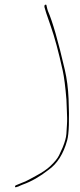

<svg xmlns="http://www.w3.org/2000/svg" viewBox="-20 -694 346 830"><path d="M175.7 -673.5C172.5 -672.5 171.4 -669 172.3 -662.9C173.2 -656.9 182.3 -629.3 199.6 -580.1C216.3 -532.8 233.4 -469.1 251.1 -389C257.2 -361.4 262.6 -319.4 267.2 -263L269 -218C269.6 -204.7 270 -193.3 270.2 -184C270.4 -174.7 270.1 -164.7 269.4 -154C268.7 -143.3 267.9 -130.4 267 -115.2C266 -100 260.7 -80.6 251.1 -57C247.2 -47.7 242 -36.2 235.3 -22.5C228.6 -8.8 215.8 6.8 196.9 24.5C183 37.6 163.5 50.9 138.3 64.5C130.3 68.8 119.9 74.5 107.1 81.5C94.3 88.5 83.7 93.3 75.3 96L48.6 107C45.7 108.3 44.5 110.3 45.1 113C45.7 115.7 47.4 116.3 50.3 115L59.8 112C60.6 111.3 63.1 110.2 67.3 108.5C71.6 106.8 75.2 105.3 78.1 104C115.4 90.8 152.8 69.4 190.2 40C227.5 13.5 254.3 -28.9 270.3 -87C278.2 -115.5 280.2 -175.6 276.4 -267.3C274.5 -312.1 269.1 -353.9 260.2 -392.5C231.5 -516.2 207.2 -601 187.1 -646.8C185.7 -650 183.6 -658 180.8 -671C180.6 -673.7 178.9 -674.5 175.7 -673.5Z"/></svg>

Font: Proton
Style: LitExtIt
Weight: 500
Version: Version 1.017